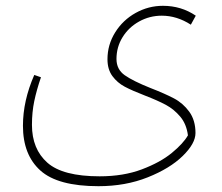

<svg xmlns="http://www.w3.org/2000/svg" viewBox="-20 -549 763 661"><path d="M498 -246Q547 -227 578.5 -210.5Q610 -194 631.5 -164.5Q653 -135 653 -91Q653 -55 609 -12Q565 31 488.5 61.5Q412 92 319 92Q179 92 119 38Q59 -16 59 -116Q59 -202 98 -291L121 -283Q106 -239 98 -201Q90 -163 90 -119Q90 -36 143 11Q196 58 323 58Q405 58 468.5 34Q532 10 571.5 -22.5Q611 -55 627 -83Q622 -122 600.5 -147.5Q579 -173 551 -188Q523 -203 479 -220Q435 -237 409.5 -250.5Q384 -264 367 -287Q350 -310 350 -345Q350 -395 376.5 -437.5Q403 -480 447 -504.5Q491 -529 541 -529Q604 -529 654 -495L637 -464Q589 -495 537 -495Q495 -495 459 -475Q423 -455 402 -421Q381 -387 381 -346Q381 -310 409.5 -290Q438 -270 498 -246Z"/></svg>

Font: FiraGO UltraLight
Style: Italic
Weight: 200
Italic angle: -8°
Designer: bBox Type GmbH
Foundry: bBox Type GmbH
Version: Version 1.001